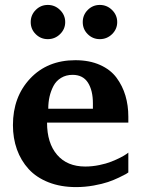

<svg xmlns="http://www.w3.org/2000/svg" viewBox="-20 -743 568 775"><path d="M498 -46.9Q494.6 -44.4 488.3 -40.5Q481.9 -36.6 460.4 -26.4Q439 -16.1 416 -8.3Q393.1 -0.5 357.9 5.9Q322.8 12.2 287.1 12.2Q225.1 12.2 176 -7.1Q127 -26.4 95.7 -60.5Q64.5 -94.7 48.3 -139.9Q32.2 -185.1 32.2 -237.8Q32.2 -352.1 101.8 -426Q171.4 -500 284.2 -500Q340.8 -500 383.5 -481Q426.3 -461.9 450.4 -429.2Q474.6 -396.5 486.3 -356.9Q498 -317.4 498 -272V-248H169.9Q169.9 -165.5 210.4 -118.2Q251 -70.8 324.2 -70.8Q352.5 -70.8 380.9 -76.7Q409.2 -82.5 429.4 -90.6Q449.7 -98.6 465.8 -106.9Q481.9 -115.2 490.2 -121.1L498 -127ZM355 -304.2V-326.2Q355 -377.9 335 -409.4Q314.9 -440.9 272.9 -440.9Q246.6 -440.9 226.6 -428.7Q206.5 -416.5 195.8 -396Q185.1 -375.5 179.9 -352.5Q174.8 -329.6 174.8 -304.2ZM382.8 -585Q354.5 -585 334.2 -605Q314 -625 314 -653.8Q314 -682.6 334.2 -702.9Q354.5 -723.1 382.8 -723.1Q411.6 -723.1 432.4 -702.6Q453.1 -682.1 453.1 -653.8Q453.1 -625.5 432.4 -605.2Q411.6 -585 382.8 -585ZM172.9 -585Q144.5 -585 124.3 -605Q104 -625 104 -653.8Q104 -682.6 124.3 -702.9Q144.5 -723.1 172.9 -723.1Q201.7 -723.1 222.4 -702.6Q243.2 -682.1 243.2 -653.8Q243.2 -625.5 222.4 -605.2Q201.7 -585 172.9 -585Z"/></svg>

Font: Veleka
Style: Bold
Weight: 700
Designer: Stefan Peev, Context Ltd, 2016; SIL International, 1997-2014.
Foundry: Stefan Peev, Context Ltd, 2016
Version: Version 1.000